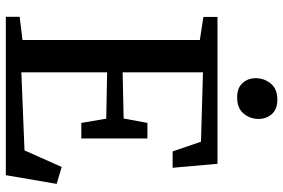

<svg xmlns="http://www.w3.org/2000/svg" viewBox="-180 -814 993 674"><g transform="rotate(90 317.0 -476.5)"><path d="M120 -58.5V-681L39 -693.5V-743H554.5L568.5 -585.5H511L477 -685L233.5 -692V-410L395.5 -413.5L411 -497H465.5V-265H411L396 -352.5L233.5 -355.5V-54.5L507.5 -65.5L565.5 -196L625 -178.5L594.5 0H38.5V-48.5ZM321 -812Q288 -812 271 -831Q254 -850 254 -877Q254 -907 272.8 -930Q291.5 -953 329 -953H330Q363 -953 380 -933.8Q397 -914.5 397 -887.5Q397 -857.5 378.2 -834.8Q359.5 -812 322 -812Z"/></g></svg>

Font: Merriweather 28pt Medium
Style: Regular
Weight: 500
Version: Version 2.100